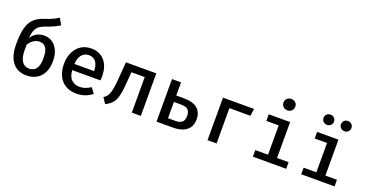

<svg xmlns="http://www.w3.org/2000/svg" viewBox="-36 -1545 4381 2297"><g transform="rotate(20 2154.0 -396.0)"><path d="M448.7 -772.8 494.4 -692.3Q460.5 -670.3 421.5 -652.3Q382.6 -634.4 322.6 -613.8Q280 -599 251.3 -578.5Q222.6 -557.9 205.9 -520.8Q189.2 -483.6 182.6 -417.9Q210.3 -460.5 252.1 -484.4Q293.8 -508.2 348.2 -508.2Q407.2 -508.2 452.3 -477.9Q497.4 -447.7 523.3 -391.3Q549.2 -334.9 549.2 -255.4Q549.2 -168.2 518.2 -107.9Q487.2 -47.7 432.6 -16.9Q377.9 13.8 307.2 13.8Q234.9 13.8 180.5 -19Q126.2 -51.8 95.6 -121.3Q65.1 -190.8 65.1 -300.5Q65.1 -412.8 82.6 -490.5Q100 -568.2 144.6 -617.2Q189.2 -666.2 270.8 -693.3Q311.8 -706.7 341 -717.9Q370.3 -729.2 395.1 -742.1Q420 -754.9 448.7 -772.8ZM185.1 -264.6Q185.1 -171.8 216.9 -123.1Q248.7 -74.4 307.2 -74.4Q341 -74.4 369 -89.2Q396.9 -104.1 413.3 -142.6Q429.7 -181 429.7 -252.8Q429.7 -345.1 400.8 -382.8Q371.8 -420.5 321 -420.5Q280 -420.5 244.6 -396.9Q209.2 -373.3 185.1 -331.3Z M802.1 -233.8Q807.2 -150.3 849 -112.8Q890.8 -75.4 949.7 -75.4Q989.2 -75.4 1023.3 -87.7Q1057.4 -100 1091.8 -122.6L1141.5 -53.8Q1103.6 -23.1 1052.8 -4.6Q1002.1 13.8 944.1 13.8Q859.5 13.8 801.3 -22.1Q743.1 -57.9 713.1 -122.1Q683.1 -186.2 683.1 -270.3Q683.1 -351.8 712.8 -416.2Q742.6 -480.5 797.9 -518.2Q853.3 -555.9 930.3 -555.9Q1037.9 -555.9 1100.8 -483.6Q1163.6 -411.3 1163.6 -285.1Q1163.6 -271.3 1162.8 -257.7Q1162.1 -244.1 1161 -233.8ZM931.3 -470.8Q877.4 -470.8 842.1 -432.3Q806.7 -393.8 801.5 -312.3H1052.3Q1050.8 -388.7 1019.7 -429.7Q988.7 -470.8 931.3 -470.8Z M1760.5 -541.5V0H1645.6V-452.3H1476.4L1467.2 -338.5Q1461.5 -247.2 1451.3 -187.9Q1441 -128.7 1423.6 -91.8Q1406.2 -54.9 1379 -30.8Q1351.8 -6.7 1311.3 14.9L1263.1 -58.5Q1282.1 -70.8 1296.9 -86.4Q1311.8 -102.1 1323.3 -129.7Q1334.9 -157.4 1343.3 -205.9Q1351.8 -254.4 1357.9 -333.3L1373.8 -541.5Z M2075.4 -541.5V-374.4H2163.1Q2290.8 -374.4 2346.4 -325.4Q2402.1 -276.4 2402.1 -188.7Q2402.1 -120.5 2370.8 -79Q2339.5 -37.4 2287.9 -18.7Q2236.4 0 2175.9 0H1960.5V-541.5ZM2162.6 -292.3H2075.4V-85.1H2171.3Q2221 -85.1 2251.3 -107.4Q2281.5 -129.7 2281.5 -189.2Q2281.5 -241.5 2255.4 -266.9Q2229.2 -292.3 2162.6 -292.3Z M2724.6 0H2609.7V-541.5H3005.1L2991.8 -449.7H2724.6Z M3384.1 -806.7Q3417.9 -806.7 3438.7 -786.2Q3459.5 -765.6 3459.5 -734.9Q3459.5 -704.1 3438.7 -683.1Q3417.9 -662.1 3384.1 -662.1Q3351.3 -662.1 3330.3 -683.1Q3309.2 -704.1 3309.2 -734.9Q3309.2 -765.6 3330.3 -786.2Q3351.3 -806.7 3384.1 -806.7ZM3464.1 -541.5V-84.1H3611.3V0H3187.2V-84.1H3349.2V-457.4H3192.3V-541.5Z M4079.5 -541.5V-84.1H4226.7V0H3802.6V-84.1H3964.6V-457.4H3807.7V-541.5ZM3889.7 -660.5Q3861 -660.5 3841.8 -679.2Q3822.6 -697.9 3822.6 -725.6Q3822.6 -753.3 3841.8 -772.1Q3861 -790.8 3889.7 -790.8Q3917.4 -790.8 3936.7 -772.1Q3955.9 -753.3 3955.9 -725.6Q3955.9 -697.9 3936.7 -679.2Q3917.4 -660.5 3889.7 -660.5ZM4110.8 -660.5Q4083.1 -660.5 4063.8 -679.2Q4044.6 -697.9 4044.6 -725.6Q4044.6 -753.3 4063.8 -772.1Q4083.1 -790.8 4110.8 -790.8Q4139 -790.8 4158.5 -772.1Q4177.9 -753.3 4177.9 -725.6Q4177.9 -697.9 4158.5 -679.2Q4139 -660.5 4110.8 -660.5Z"/></g></svg>

Font: Fira Code Medium
Style: Regular
Weight: 500
Designer: Carrois Corporate, Edenspiekermann AG, Nikita Prokopov
Foundry: Carrois Corporate, Edenspiekermann AG, Nikita Prokopov
Version: Version 6.002